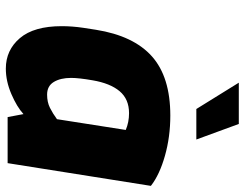

<svg xmlns="http://www.w3.org/2000/svg" viewBox="-108 -704 819 642"><g transform="rotate(90 301.0 -383.5)"><path d="M68 -181Q68 -216 73.5 -253Q79 -290 80 -295Q100 -421 169 -482.5Q238 -544 367 -544Q438 -544 501.5 -526Q565 -508 602 -479L526 0H372L362 -53Q338 -31 295 -12.5Q252 6 210 6Q148 6 108 -41Q68 -88 68 -181ZM379 -165 415 -395Q389 -406 359 -406Q312 -406 285.5 -374.5Q259 -343 249 -284Q241 -238 241 -212Q241 -177 254.5 -154.5Q268 -132 297 -132Q322 -132 341 -141.5Q360 -151 379 -165ZM257 -773H395L447 -631H345Z"/></g></svg>

Font: Exo ExtraBold
Style: Italic
Weight: 800
Italic angle: -9°
Designer: Natanael Gama
Foundry: Natanael Gama
Version: Version 1.500; ttfautohint (v1.6)